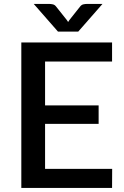

<svg xmlns="http://www.w3.org/2000/svg" viewBox="-20 -930 616 950"><path d="M535 -94.5 534.5 0H85.5V-720H534.5V-625.5H203V-408.5H468V-317H203V-94.5ZM487 -910.5 367 -773.5H267L147 -910.5H225Q231.5 -910.5 241.2 -908.5Q251 -906.5 258 -897L310.5 -831Q314.5 -825.5 317 -821Q319.5 -825.5 323.5 -831L375.5 -896.5Q383 -906.5 392.5 -908.5Q402 -910.5 409 -910.5Z"/></svg>

Font: Lato SemiBold
Style: Regular
Weight: 600
Designer: Lukasz Dziedzic with Adam Twardoch and Botio Nikoltchev
Foundry: tyPoland Lukasz Dziedzic
Version: Version 2.015; 2015-08-06; http://www.latofonts.com/